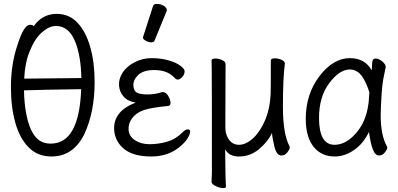

<svg xmlns="http://www.w3.org/2000/svg" viewBox="-20 -784 2040 984"><path d="M244 18Q173 18 127 -28.5Q81 -75 58.5 -155Q36 -235 36 -337Q36 -456 70 -555Q102 -657 134 -657Q147 -657 153 -650Q197 -713 271 -713Q334 -713 377 -667.5Q420 -622 442.5 -543Q465 -464 465 -363Q465 -210 412 -96Q355 18 244 18ZM240 -48Q386 -48 396 -327Q187 -324 103 -321Q104 -252 116 -193Q129 -127 158 -87.5Q187 -48 240 -48ZM104 -381Q317 -383 397 -384Q395 -491 368 -564Q335 -651 267 -651Q232 -651 194.5 -618Q157 -585 130 -516Q108 -461 104 -381Z M910 -39Q848 18 755.5 18Q663 18 616 -20.5Q569 -59 565 -119Q560 -214 675 -258Q634 -265 613 -289.5Q592 -314 590 -346.5Q588 -379 607.5 -410.5Q627 -442 668 -464Q709 -486 757 -486Q805 -486 844.5 -474.5Q884 -463 904.5 -447Q925 -431 926 -422Q927 -402 913.5 -389Q900 -376 892.5 -376Q885 -376 880 -380L870 -390Q834 -425 771 -425Q714 -425 688 -399.5Q662 -374 663.5 -346Q665 -318 682 -309Q699 -300 736.5 -300Q774 -300 811 -312H815Q830 -312 841.5 -293.5Q853 -275 854 -258.5Q855 -242 841 -241Q750 -232 713.5 -218.5Q677 -205 657 -178Q637 -151 639 -118.5Q641 -86 671.5 -65.5Q702 -45 746.5 -45Q791 -45 835.5 -57.5Q880 -70 916 -106Q930 -121 942 -121Q954 -121 954.5 -110.5Q955 -100 945 -81Q935 -62 910 -39ZM772 -576Q769 -567 755.5 -567Q742 -567 727.5 -575Q713 -583 713 -589.5Q713 -596 714 -597L764 -752Q767 -764 784.5 -764Q802 -764 818.5 -754.5Q835 -745 835 -732Q835 -729 834 -727Z M1138 173Q1138 180 1123.5 180Q1109 180 1087.5 170.5Q1066 161 1064 149V147Q1067 98 1066 60Q1066 -405 1065 -440L1064 -474Q1065 -484 1085 -484Q1101 -484 1118.5 -476Q1136 -468 1136 -456Q1135 -388 1135 -193V-123Q1137 -92 1153 -69Q1172 -42 1205 -42Q1240 -42 1276 -74.5Q1312 -107 1337.5 -165.5Q1363 -224 1367 -301Q1368 -318 1368 -475Q1368 -485 1390 -485Q1406 -485 1423 -477.5Q1440 -470 1440 -458Q1430 -383 1430 -237Q1430 -97 1464 -34L1465 -29Q1465 -19 1452.5 -3Q1440 13 1422 13Q1397 13 1386 -34Q1375 -81 1374 -103Q1354 -59 1308.5 -20.5Q1263 18 1205 18Q1153 18 1134 -19L1135 68Q1135 119 1138 173Z M1695 18Q1627 18 1587 -32Q1547 -82 1547 -175Q1547 -302 1617.5 -394Q1688 -486 1773 -486Q1851 -486 1885 -423Q1887 -445 1888 -466Q1889 -484 1904.5 -484Q1920 -484 1937.5 -470.5Q1955 -457 1957 -442Q1952 -420 1944 -377Q1939 -347 1936 -306Q1931 -225 1931 -193Q1931 -91 1963 -34L1965 -29Q1965 -19 1952.5 -3Q1940 13 1922 13Q1906 13 1895.5 -8.5Q1885 -30 1879 -60.5Q1873 -91 1871 -108Q1843 -49 1795 -15.5Q1747 18 1695 18ZM1694 -42Q1736 -42 1774 -72Q1867 -147 1872 -296Q1872 -304 1873 -311Q1862 -347 1846 -376Q1818 -428 1773 -428Q1720 -428 1667.5 -358Q1615 -288 1615 -180Q1615 -42 1694 -42Z"/></svg>

Font: LXGW WenKai Mono Lite
Style: Regular
Weight: 400
Monospace: yes
Designer: LXGW / Fontworks Inc.
Foundry: LXGW / Fontworks Inc.
Version: Version 1.520; June 14, 2025